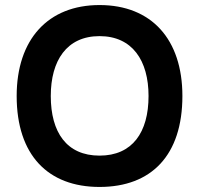

<svg xmlns="http://www.w3.org/2000/svg" viewBox="-20 -732 783 760"><path d="M46 -352C46 -118 170 8 374 8C580 8 702 -118 702 -352C702 -576 580 -712 374 -712C170 -712 46 -576 46 -352ZM181 -352C181 -492 244 -589 374 -589C504 -589 568 -492 568 -352C568 -208 504 -116 374 -116C244 -116 181 -208 181 -352Z"/></svg>

Font: Ampere
Style: SCExt
Weight: 400
Version: Version 1